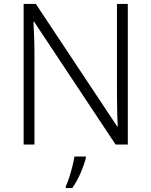

<svg xmlns="http://www.w3.org/2000/svg" viewBox="-20 -734 769 975"><path d="M629 0H567L153 -624H150Q152 -585 153.5 -541.5Q155 -498 155 -451V0H100V-714H162L575 -92H578Q576 -123 575 -171Q574 -219 574 -261V-714H629ZM416 68Q408 101 389.5 144Q371 187 347 221H314V212Q322 196 331 168.5Q340 141 347.5 111.5Q355 82 358 61H416Z"/></svg>

Font: Noto Sans Lao Light
Style: Regular
Weight: 300
Designer: Monotype Design Team
Foundry: Monotype Imaging Inc.
Version: Version 2.003; ttfautohint (v1.8.4.7-5d5b)